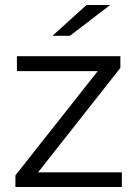

<svg xmlns="http://www.w3.org/2000/svg" viewBox="-20 -752 551 772"><path d="M133 -59 464 -479V-526H48V-466H373L42 -47V0H470V-59ZM191 -608H261L423 -732H328Z"/></svg>

Font: Malon Grotesk
Style: Regular
Weight: 400
Designer: Julieta Ulanovsky
Foundry: Julieta Ulanovsky
Version: Version 7.200